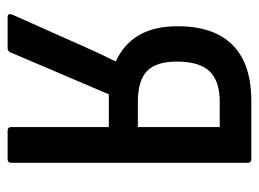

<svg xmlns="http://www.w3.org/2000/svg" viewBox="-110 -586 695 516"><g transform="rotate(90 238.0 -327.5)"><path d="M25 0Q14 0 19 -13L101 -197Q111 -220 122 -243.5Q133 -267 144 -289V-291Q98 -312 74 -353Q50 -394 50 -457Q50 -522 72.5 -566Q95 -610 139.5 -632.5Q184 -655 252 -655H407Q417 -655 417 -645V-10Q417 0 407 0H331Q321 0 321 -10V-272H233L120 -7Q119 -4 116 -2Q113 0 110 0ZM254 -350H321V-570H253Q197 -570 171 -542.5Q145 -515 145 -455Q145 -399 170.5 -374.5Q196 -350 254 -350Z"/></g></svg>

Font: Sofia Sans Condensed SemiBold
Style: Regular
Weight: 600
Designer: Botio Nikoltchev, Ani Petrova
Foundry: lettersoup
Version: Version 4.101